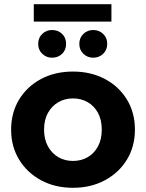

<svg xmlns="http://www.w3.org/2000/svg" viewBox="-20 -887 695 915"><path d="M328 8Q242 8 175.5 -28Q109 -64 71 -126.5Q33 -189 33 -269Q33 -350 71 -412.5Q109 -475 175.5 -510.5Q242 -546 328 -546Q413 -546 480 -510.5Q547 -475 585 -412.5Q623 -350 623 -269Q623 -189 585 -126.5Q547 -64 480 -28Q413 8 328 8ZM328 -120Q367 -120 398 -138Q429 -156 447 -189.5Q465 -223 465 -269Q465 -316 447 -349Q429 -382 398 -400Q367 -418 328 -418Q289 -418 258 -400Q227 -382 208.5 -349Q190 -316 190 -269Q190 -223 208.5 -189.5Q227 -156 258 -138Q289 -120 328 -120ZM424 -612Q397 -612 377.5 -630.5Q358 -649 358 -678Q358 -707 377.5 -725.5Q397 -744 424 -744Q452 -744 471.5 -725.5Q491 -707 491 -678Q491 -649 471.5 -630.5Q452 -612 424 -612ZM228 -612Q201 -612 181.5 -630.5Q162 -649 162 -678Q162 -707 181.5 -725.5Q201 -744 228 -744Q257 -744 276 -725.5Q295 -707 295 -678Q295 -649 276 -630.5Q257 -612 228 -612ZM141 -784V-867H511V-784Z"/></svg>

Font: Montserrat Z
Style: Bold
Weight: 700
Designer: Julieta Ulanovsky
Foundry: Julieta Ulanovsky
Version: Version 8.000